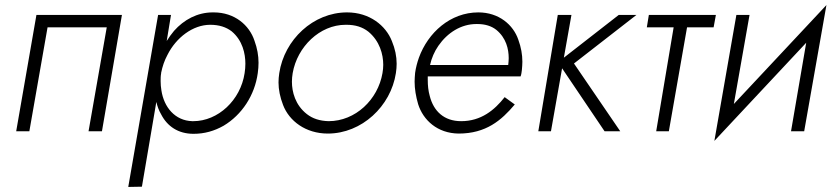

<svg xmlns="http://www.w3.org/2000/svg" viewBox="-20 -519 3304 759"><path d="M462 -460H124L44 0H96L168 -411H402L330 0H383Z M541 219 598 -116C602 -99 608 -82 617 -67C641 -20 684 10 745 10C788 10 827 -1 864 -22C936 -65 987 -142 999 -230C1001 -244 1002 -258 1002 -271C1002 -299 997 -328 986 -358C966 -419 908 -470 825 -470C824 -470 822 -470 821 -470C760 -470 707 -441 668 -397C657 -384 648 -371 639 -357L656 -460H605L487 220ZM947 -230C931 -123 842 -40 744 -40C743 -40 741 -40 740 -40C672 -42 628 -95 618 -162C616 -174 615 -186 615 -198C615 -208 615 -219 617 -229V-231C622 -256 630 -280 642 -302C676 -370 742 -421 811 -421C846 -421 874 -412 896 -395C939 -359 950 -307 950 -267C950 -255 949 -243 947 -230Z M1084 -230C1082 -217 1081 -205 1081 -193C1081 -165 1087 -135 1099 -104C1123 -41 1188 9 1276 9C1410 9 1525 -99 1545 -230C1547 -243 1548 -255 1548 -267C1548 -296 1542 -326 1529 -357C1505 -418 1441 -470 1352 -470C1218 -470 1104 -362 1084 -230ZM1137 -230C1155 -334 1244 -421 1346 -421C1347 -421 1349 -421 1350 -421C1385 -421 1413 -412 1436 -394C1481 -357 1495 -304 1495 -263C1495 -253 1494 -241 1492 -230C1474 -125 1385 -40 1279 -40C1244 -41 1216 -50 1193 -68C1147 -104 1134 -156 1134 -196C1134 -207 1135 -218 1137 -230Z M1975 -135C1935 -84 1882 -40 1803 -40C1735 -40 1694 -80 1679 -139C1673 -160 1671 -181 1671 -203C1671 -208 1671 -212 1671 -217H2038C2041 -225 2042 -234 2043 -242C2044 -253 2045 -265 2045 -275C2045 -303 2040 -332 2029 -362C2009 -421 1952 -470 1871 -470C1760 -470 1672 -390 1636 -291C1629 -271 1624 -252 1621 -231C1620 -219 1619 -207 1619 -196C1619 -168 1624 -138 1633 -107C1653 -44 1709 8 1793 9C1901 9 1962 -43 2015 -106ZM1680 -262C1686 -289 1697 -315 1713 -338C1749 -390 1803 -424 1863 -424C1864 -424 1866 -424 1867 -424C1898 -424 1923 -416 1942 -401C1981 -369 1991 -325 1991 -289C1991 -280 1990 -271 1989 -262Z M2185 -460 2108 0H2158L2202 -249L2370 0H2432L2249 -268L2496 -460H2426L2209 -291L2239 -460Z M2545 -460 2537 -411H2643L2574 0H2624L2696 -411H2801L2810 -460Z M2943 -460H2891L2804 38L3167 -350L3107 0H3159L3247 -499L2881 -108Z"/></svg>

Font: Jost Light
Style: Italic
Weight: 300
Italic angle: -5°
Version: Version 3.710